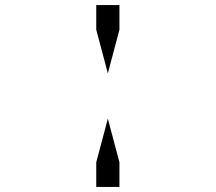

<svg xmlns="http://www.w3.org/2000/svg" viewBox="-20 -881 856 762"><path d="M362 -763V-861H454V-763L408 -590ZM454 -237V-139H362V-237L408 -410Z"/></svg>

Font: DSEG14 Modern Mini
Style: Regular
Weight: 400
Designer: Keshikan(Twitter:@keshinomi_88pro)
Version: Version 0.46